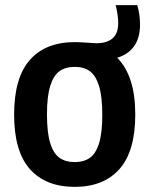

<svg xmlns="http://www.w3.org/2000/svg" viewBox="-20 -718 582 748"><path d="M507 -272Q507 -129 445.5 -59.5Q384 10 271 10Q158 10 96.5 -59.2Q35 -128.5 35 -271Q35 -415 96.2 -484.5Q157.5 -554 272 -554Q286.5 -554 324 -551.5Q347 -549.5 354 -549.5Q396 -549.5 418.2 -568.2Q440.5 -587 440.5 -628.5Q440.5 -659 430.5 -698H514.5Q525.5 -663.5 525.5 -622Q525.5 -570 502.2 -537.8Q479 -505.5 436.5 -493Q507 -422.5 507 -272ZM378.5 -270.5Q378.5 -342 365.8 -383Q353 -424 329.8 -440.8Q306.5 -457.5 271 -457.5Q235.5 -457.5 212 -440.8Q188.5 -424 175.8 -383.5Q163 -343 163 -272.5Q163 -201.5 175.5 -160.8Q188 -120 211.8 -103.2Q235.5 -86.5 271 -86.5Q306.5 -86.5 330 -103Q353.5 -119.5 366 -160Q378.5 -200.5 378.5 -270.5Z"/></svg>

Font: Encode Sans Semi Condensed SmBd
Style: Regular
Weight: 600
Width: 4
Designer: Multiple Designers
Foundry: Impallari Type
Version: Version 2.000